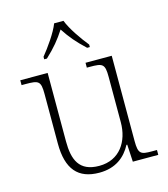

<svg xmlns="http://www.w3.org/2000/svg" viewBox="-115 -856 834 955"><g transform="rotate(-15 302.5 -378.0)"><path d="M159 -619V-606H173C220 -650 246 -682 276 -728C306 -682 333 -650 380 -606H394V-619C363 -657 318 -721 301 -766H253C236 -721 190 -657 159 -619ZM279 10C363 10 414 -32 444 -89H448L453 0H584V-25H558C501 -25 488 -30 488 -97V-536H353V-511H368C435 -511 446 -506 446 -438V-205C446 -107 393 -23 287 -23C183 -23 158 -90 158 -183V-536H17V-511H38C105 -511 116 -506 116 -439V-184C116 -51 170 10 279 10Z"/></g></svg>

Font: Noto Serif Lao ExtraLight
Style: Regular
Weight: 200
Designer: Monotype Design Team
Foundry: Monotype Imaging Inc.
Version: Version 2.003